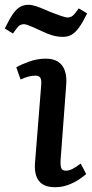

<svg xmlns="http://www.w3.org/2000/svg" viewBox="-56 -768 386 802"><path d="M116 -411Q118 -434 112.5 -443Q107 -452 92 -452Q79 -452 64.5 -448.5Q50 -445 30 -436L12 -487Q31 -498 65 -510.5Q99 -523 136 -523Q166 -523 186 -510.5Q206 -498 215 -472.5Q224 -447 220 -406L197 -98Q196 -76 200 -65.5Q204 -55 220 -55Q232 -55 247 -62.5Q262 -70 281 -85L304 -41Q293 -31 273.5 -18Q254 -5 228.5 4.5Q203 14 174 14Q140 14 121 1Q102 -12 95 -34.5Q88 -57 90 -85ZM208 -614Q186 -614 165.5 -619.5Q145 -625 118 -638Q86 -653 68.5 -660Q51 -667 45 -667Q32 -667 23.5 -660Q15 -653 -2 -628L-36 -649Q-17 -688 -2.5 -709Q12 -730 27.5 -739Q43 -748 63 -748Q76 -748 93.5 -742.5Q111 -737 152 -719Q180 -708 199 -701.5Q218 -695 227 -695Q239 -695 248 -702.5Q257 -710 273 -733L308 -712Q290 -675 274.5 -653.5Q259 -632 243 -623Q227 -614 208 -614Z"/></svg>

Font: Literata Medium
Style: Italic
Weight: 500
Italic angle: -2°
Designer: Latin by Veronika Burian and Jose Scaglione. Greek by Irene Vlachou. Cyrillic by Vera Evstafieva
Foundry: TypeTogether
Version: Version 3.103;gftools[0.9.29]